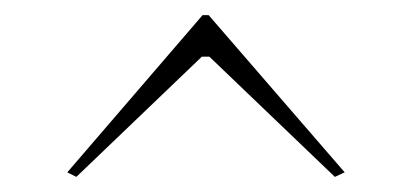

<svg xmlns="http://www.w3.org/2000/svg" viewBox="-20 -728 544 254"><path d="M436 -500 423 -494 257 -653H247L81 -494L69 -500L248 -708H256Z"/></svg>

Font: Kalnia SemiExpanded Medium
Style: Regular
Weight: 500
Width: 6
Designer: Frida Medrano
Foundry: Frida Medrano
Version: Version 1.105